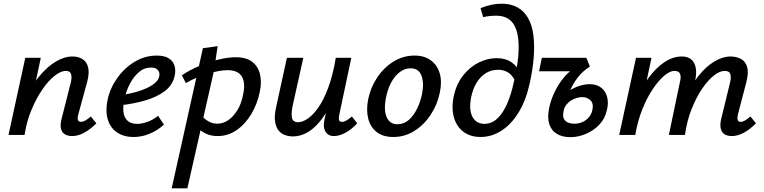

<svg xmlns="http://www.w3.org/2000/svg" viewBox="-20 -731 4140 1040"><path d="M371 6Q349 6 332.5 -3Q316 -12 310.5 -32.5Q305 -53 313 -85L364 -286Q370 -312 365 -329.5Q360 -347 336 -347Q310 -347 276 -320.5Q242 -294 209.5 -246.5Q177 -199 150.5 -136Q124 -73 113 0H50Q74 -103 110 -182Q146 -261 190.5 -315Q235 -369 281.5 -397Q328 -425 373 -425Q405 -425 427.5 -410.5Q450 -396 457.5 -365.5Q465 -335 452 -287L404 -111Q399 -93 402 -82Q405 -71 419 -71Q430 -71 442 -78Q454 -85 472 -100L502 -63Q468 -29 435 -11.5Q402 6 371 6ZM26 0 117 -418H201L112 0Z M704 11Q650 11 613.5 -14Q577 -39 563.5 -85Q550 -131 563 -192Q577 -255 616 -309.5Q655 -364 710.5 -397Q766 -430 829 -430Q871 -430 894.5 -415Q918 -400 925.5 -374.5Q933 -349 926 -320Q915 -269 872 -237Q829 -205 767 -187Q705 -169 635 -161L639 -216Q695 -225 738.5 -239.5Q782 -254 809.5 -273.5Q837 -293 842 -315Q845 -324 843 -335.5Q841 -347 830.5 -356Q820 -365 798 -365Q761 -365 732.5 -340.5Q704 -316 684 -278Q664 -240 655 -198Q645 -157 648.5 -125.5Q652 -94 671 -77Q690 -60 723 -60Q747 -60 777.5 -70.5Q808 -81 836 -104L868 -56Q845 -35 818 -20Q791 -5 762.5 3Q734 11 704 11Z M910 289 1079 -470 1159 -481 1139 -348 995 289ZM1159 6Q1125 6 1099 -5.5Q1073 -17 1055.5 -35Q1038 -53 1030 -73L1065 -114Q1084 -88 1107.5 -74.5Q1131 -61 1156 -61Q1188 -61 1215.5 -79.5Q1243 -98 1265 -133Q1287 -168 1296 -215Q1311 -280 1290.5 -315.5Q1270 -351 1212 -351Q1192 -351 1164 -346Q1136 -341 1105.5 -331.5Q1075 -322 1044 -309.5Q1013 -297 987 -281L965 -323Q1011 -354 1064.5 -376Q1118 -398 1168.5 -409.5Q1219 -421 1256 -421Q1315 -421 1347 -395.5Q1379 -370 1388.5 -328Q1398 -286 1388 -238Q1375 -170 1342 -114.5Q1309 -59 1262 -26.5Q1215 6 1159 6Z M1567 8Q1546 8 1525 1Q1504 -6 1489.5 -23.5Q1475 -41 1470 -72.5Q1465 -104 1476 -152L1534 -418H1623L1566 -162Q1557 -122 1561 -95.5Q1565 -69 1595 -69Q1618 -69 1646.5 -88Q1675 -107 1704 -148Q1733 -189 1758 -256Q1783 -323 1799 -418H1850Q1827 -303 1795 -221.5Q1763 -140 1725.5 -89.5Q1688 -39 1648 -15.5Q1608 8 1567 8ZM1788 6Q1769 6 1755.5 -4Q1742 -14 1736.5 -34Q1731 -54 1738 -85L1810 -418H1883L1818 -111Q1814 -92 1816.5 -81.5Q1819 -71 1833 -71Q1844 -71 1856 -78Q1868 -85 1886 -100L1915 -63Q1882 -28 1849.5 -11Q1817 6 1788 6Z M2110 11Q2054 11 2020 -16Q1986 -43 1974.5 -89Q1963 -135 1974 -192Q1987 -257 2023 -311Q2059 -365 2111.5 -397.5Q2164 -430 2225 -430Q2279 -430 2314 -404Q2349 -378 2362 -333Q2375 -288 2362 -228Q2349 -164 2313 -109.5Q2277 -55 2225 -22Q2173 11 2110 11ZM2133 -58Q2168 -58 2194.5 -81.5Q2221 -105 2239.5 -143Q2258 -181 2266 -222Q2278 -281 2263 -321Q2248 -361 2204 -361Q2173 -361 2145.5 -340.5Q2118 -320 2098.5 -283.5Q2079 -247 2070 -198Q2058 -135 2074.5 -96.5Q2091 -58 2133 -58Z M2583 11Q2540 11 2508.5 -5.5Q2477 -22 2457.5 -52.5Q2438 -83 2433 -123.5Q2428 -164 2438 -212Q2453 -278 2489.5 -323.5Q2526 -369 2573.5 -392.5Q2621 -416 2670 -416Q2718 -416 2749.5 -394.5Q2781 -373 2796 -338L2767 -299Q2753 -326 2730.5 -339.5Q2708 -353 2678 -353Q2638 -353 2608 -332.5Q2578 -312 2559 -278.5Q2540 -245 2532 -204Q2523 -158 2529.5 -126Q2536 -94 2555.5 -77Q2575 -60 2604 -60Q2658 -60 2698 -117Q2738 -174 2761 -277Q2782 -362 2787.5 -430Q2793 -498 2783 -546.5Q2773 -595 2744.5 -620.5Q2716 -646 2667 -646Q2649 -646 2631 -644Q2613 -642 2597 -638L2583 -687Q2612 -699 2641.5 -705Q2671 -711 2697 -711Q2747 -711 2783 -691Q2819 -671 2840.5 -633Q2862 -595 2869 -541.5Q2876 -488 2871 -420.5Q2866 -353 2848 -274Q2827 -182 2787 -118.5Q2747 -55 2694.5 -22Q2642 11 2583 11Z M3069 12Q3027 12 2997 -5.5Q2967 -23 2955.5 -58Q2944 -93 2954 -143Q2960 -175 2974 -209.5Q2988 -244 3008.5 -276Q3029 -308 3054.5 -333Q3080 -358 3109 -372L3176 -371Q3136 -346 3108.5 -310Q3081 -274 3063 -229Q3045 -184 3033 -131Q3025 -95 3041 -78Q3057 -61 3090 -61Q3114 -61 3134 -69.5Q3154 -78 3168.5 -94.5Q3183 -111 3188 -132Q3197 -170 3178.5 -187.5Q3160 -205 3134 -205Q3119 -205 3102.5 -200Q3086 -195 3071.5 -185.5Q3057 -176 3046.5 -162Q3036 -148 3033 -131L2982 -136Q2994 -169 3015.5 -195.5Q3037 -222 3063.5 -239.5Q3090 -257 3119 -266Q3148 -275 3174 -275Q3212 -275 3236.5 -256Q3261 -237 3269 -204.5Q3277 -172 3267 -133Q3257 -88 3226 -55.5Q3195 -23 3153 -5.5Q3111 12 3069 12ZM2900 -345 2915 -418H3156L3175 -371L3120 -345Z M3944 6Q3922 6 3906 -3Q3890 -12 3884.5 -32.5Q3879 -53 3886 -85L3935 -286Q3941 -311 3936 -329Q3931 -347 3905 -347Q3879 -347 3847 -322Q3815 -297 3783.5 -251Q3752 -205 3726.5 -141Q3701 -77 3690 0H3628Q3650 -105 3685 -185Q3720 -265 3762 -318Q3804 -371 3849.5 -398Q3895 -425 3937 -425Q3968 -425 3993 -412Q4018 -399 4027 -368.5Q4036 -338 4023 -287L3977 -111Q3973 -93 3975.5 -82Q3978 -71 3992 -71Q4003 -71 4015 -78Q4027 -85 4045 -100L4075 -63Q4041 -29 4008 -11.5Q3975 6 3944 6ZM3334 0 3425 -418H3509L3420 0ZM3366 0Q3386 -94 3418 -172Q3450 -250 3491 -306.5Q3532 -363 3578.5 -394Q3625 -425 3673 -425Q3722 -425 3740.5 -388Q3759 -351 3744 -289L3676 0H3603L3663 -287Q3670 -313 3664 -330Q3658 -347 3633 -347Q3609 -347 3578.5 -321.5Q3548 -296 3516.5 -249.5Q3485 -203 3459.5 -139.5Q3434 -76 3421 0Z"/></svg>

Font: Ysabeau Office SemiBold
Style: Italic
Weight: 600
Italic angle: -12°
Designer: Christian Thalmann (Catharsis Fonts)
Version: Version 2.001;gftools[0.9.30]; featfreeze: tnum,lnum,ss02